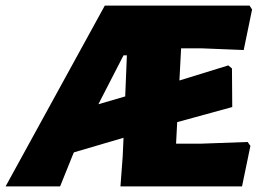

<svg xmlns="http://www.w3.org/2000/svg" viewBox="-69 -667 927 687"><path d="M748 -433 761 -422 762 -284 565 -230 561 -153H652L817 -159L827 -145L797 0H362L370 -107L373 -174L196 -122L194 -119L146 0H-49L306 -647H824L833 -633L803 -488L654 -494H579L573 -379ZM373 -469 283 -294 379 -322 385 -469Z"/></svg>

Font: Alegreya Sans Black
Style: Italic
Weight: 900
Italic angle: -7°
Designer: Juan Pablo del Peral
Foundry: Huerta Tipografica
Version: Version 2.007